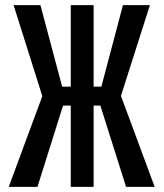

<svg xmlns="http://www.w3.org/2000/svg" viewBox="-20 -731 640 751"><path d="M372.6 -317.9 473.1 0H585L453.1 -356L566.4 -710.9H460.9L376.5 -392.1H346.2V-710.9H256.8V-392.1H223.1L138.2 -710.9H33.2L145.5 -355L14.2 0H126.5L226.6 -317.9H256.8V0H346.2V-317.9Z"/></svg>

Font: Roboto Mono
Style: Regular
Weight: 400
Monospace: yes
Designer: Google
Version: Version 3.000